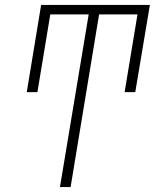

<svg xmlns="http://www.w3.org/2000/svg" viewBox="-20 -755 640 775"><path d="M222 0 338 -697H183L131 -383H88L146 -735H585L526 -383H483L535 -697H380L265 0Z"/></svg>

Font: Iosevka Curly XLtExObl
Style: Regular
Weight: 200
Width: 7
Italic angle: -9°
Monospace: yes
Designer: Belleve Invis
Foundry: Belleve Invis
Version: Version 11.0.1; ttfautohint (v1.8.3)